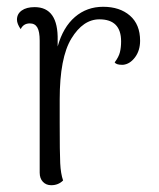

<svg xmlns="http://www.w3.org/2000/svg" viewBox="-20 -537 469 566"><path d="M393 -417Q393 -388 378 -368Q363 -348 343 -346H339Q323 -346 318 -353Q330 -369 333.5 -383Q337 -397 337 -415Q337 -480 273 -480Q225 -480 190.5 -423.5Q156 -367 156 -244V-174Q156 -87 157.5 -56Q159 -25 166 -5Q152 9 131 9Q116 9 106.5 -1Q97 -11 97 -28V-417Q97 -444 90 -456Q83 -468 68 -468Q49 -468 41 -451Q30 -467 30 -479Q30 -496 44 -506Q58 -516 82 -516Q152 -516 150 -418V-400Q166 -457 201 -487Q236 -517 284 -517Q333 -517 363 -491Q393 -465 393 -417Z"/></svg>

Font: Arima Madurai Light
Style: Regular
Weight: 300
Designer: Joana Correia and Natanael Gama
Foundry: NDISCOVER
Version: Version 1.020